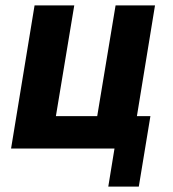

<svg xmlns="http://www.w3.org/2000/svg" viewBox="-20 -550 640 711"><path d="M494 141H381L404 0H21L108 -530H255L187 -120H340L408 -530H554L487 -120H537Z"/></svg>

Font: Iosevka Curly HvExObl
Style: Regular
Weight: 900
Width: 7
Italic angle: -9°
Monospace: yes
Designer: Belleve Invis
Foundry: Belleve Invis
Version: Version 11.1.0; ttfautohint (v1.8.3)